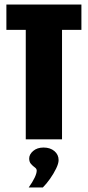

<svg xmlns="http://www.w3.org/2000/svg" viewBox="-20 -611 385 842"><path d="M93 0V-480H8V-591H337V-480H252V0ZM106 211Q123 187 132 168Q141 149 141 137Q141 129 132.5 123Q124 117 116 108Q108 99 108 84Q108 66 125.5 51Q143 36 171 36Q200 36 218.5 51.5Q237 67 237 91Q237 106 226 128.5Q215 151 199.5 173Q184 195 168 211Z"/></svg>

Font: Alumni Sans Thin Black
Style: Regular
Weight: 900
Version: Version 1.018